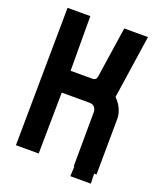

<svg xmlns="http://www.w3.org/2000/svg" viewBox="-166 -969 946 1133"><g transform="rotate(20 307.0 -402.0)"><path d="M541 0 543 62H414L417 0H413L415 -341Q416 -343 414 -350Q407 -384 371 -384H198L193 0H50L59 -866H202L203 -523H340Q363 -523 367 -545L415 -866H564L505 -469Q543 -431 555 -384Q559 -367 559 -350L556 0Z"/></g></svg>

Font: Covid19
Style: Regular
Weight: 400
Designer: Peter Wiegel
Foundry: (c) CAT - Ing. Peter Wiegel.  for Rudolf Maass + Partner GmbH
Version: Version 001.000